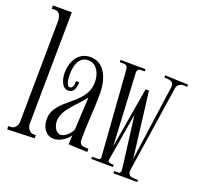

<svg xmlns="http://www.w3.org/2000/svg" viewBox="-120 -839 1019 965"><g transform="rotate(20 389.5 -356.5)"><path d="M147 -59H133C114 -58 99 -84 99 -100L106 -701H5V-683L22 -684C50 -684 56 -656 56 -634L50 -93C50 -77 36 -55 18 -55L1 -54L2 -37L147 -42Z M318 -72C351 -70 385 -69 419 -68V-85C389 -86 370 -84 370 -120C370 -203 379 -285 379 -367C379 -431 355 -522 272 -522C206 -522 176 -462 176 -404C176 -374 186 -325 224 -325C252 -325 262 -354 261 -384L244 -383C245 -369 243 -343 224 -343C207 -343 203 -385 203 -403C203 -448 215 -503 267 -503C316 -503 337 -450 335 -409C335 -285 171 -267 171 -153C171 -113 193 -72 237 -72C266 -72 304 -94 320 -121ZM264 -103C235 -103 222 -138 222 -162C222 -226 294 -275 331 -327L322 -151C308 -124 282 -103 264 -103Z M656 -564 655 -552C678 -551 705 -553 705 -523C705 -521 648 -114 648 -114L605 -464H587L532 -140L512 -523C510 -551 530 -547 552 -547V-559L418 -560V-548C445 -548 460 -552 462 -521L495 -68C496 -57 489 -54 479 -54H450V-42L566 -41V-53C555 -52 532 -53 535 -68L578 -324C608 -96 614 -41 614 -40C614 -32 610 -24 602 -24H579V-12H707V-23L677 -24C663 -24 652 -39 653 -51L724 -521C727 -537 742 -548 758 -548C766 -548 770 -548 779 -547V-559Z"/></g></svg>

Font: Bigelow Rules
Style: Regular
Weight: 400
Designer: Astigmatic (AOETI)
Foundry: Astigmatic (AOETI)
Version: Version 1.000